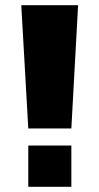

<svg xmlns="http://www.w3.org/2000/svg" viewBox="-20 -720 383 740"><path d="M281 -700 255 -225H89L62 -700ZM255 -159V0H89V-159Z"/></svg>

Font: Pathway Extreme 8pt Thin 12pt ExtraBold
Style: Regular
Weight: 800
Version: Version 1.001;gftools[0.9.26]